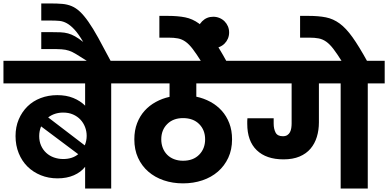

<svg xmlns="http://www.w3.org/2000/svg" viewBox="-37 -1092 2248 1112"><path d="M456 -126Q432 -95 391 -77Q350 -59 296 -59Q244 -59 199.5 -77Q155 -95 122.5 -127Q90 -159 71.5 -204.5Q53 -250 53 -304Q53 -357 71.5 -400.5Q90 -444 122 -475.5Q154 -507 198.5 -524Q243 -541 295 -541Q347 -541 387.5 -524.5Q428 -508 456 -480V-609H-17V-740H705V-609H607V0H456ZM329 -440Q279 -440 242 -412L454 -250Q465 -277 465 -305Q465 -332 455.5 -356.5Q446 -381 428.5 -399.5Q411 -418 386 -429Q361 -440 329 -440ZM329 -171Q382 -171 416 -199L201 -360Q190 -333 190 -304Q190 -273 201 -248.5Q212 -224 231 -206.5Q250 -189 275.5 -180Q301 -171 329 -171Z M470 -737Q429 -763 405.5 -777.5Q382 -792 362.5 -798.5Q343 -805 319.5 -806.5Q296 -808 256 -808H202V-906H253Q288 -906 312.5 -905Q337 -904 357 -898.5Q377 -893 397.5 -881.5Q418 -870 445 -849Q418 -895 395 -920Q372 -945 350.5 -957Q329 -969 307 -971Q285 -973 259 -973H202V-1072H256Q294 -1072 323.5 -1069.5Q353 -1067 378 -1056.5Q403 -1046 426 -1024.5Q449 -1003 475 -966Q501 -929 532 -873Q563 -817 605 -737H470Z M1023 -161Q1082 -161 1116.5 -196Q1151 -231 1151 -285Q1151 -339 1116.5 -373.5Q1082 -408 1023 -408Q966 -408 931.5 -373.5Q897 -339 897 -285Q897 -258 906 -235Q915 -212 931.5 -195.5Q948 -179 971.5 -170Q995 -161 1023 -161ZM1023 -30Q963 -30 911.5 -47.5Q860 -65 822 -98Q784 -131 762.5 -178Q741 -225 741 -285Q741 -337 757 -378.5Q773 -420 800.5 -450.5Q828 -481 865.5 -501.5Q903 -522 945 -531V-609H671V-740H1376V-609H1100V-532Q1143 -523 1181 -502.5Q1219 -482 1247 -451Q1275 -420 1291 -378.5Q1307 -337 1307 -285Q1307 -225 1285 -178Q1263 -131 1225 -98Q1187 -65 1135 -47.5Q1083 -30 1023 -30Z M1129 -735Q1100 -781 1079 -808.5Q1058 -836 1037.5 -850.5Q1017 -865 994 -869.5Q971 -874 938 -874H886V-1000H935Q993 -1000 1035.5 -991.5Q1078 -983 1115 -956Q1152 -929 1189.5 -876.5Q1227 -824 1276 -735H1129Z M1198 -813Q1179 -813 1162.5 -820Q1146 -827 1133.5 -839.5Q1121 -852 1114 -868.5Q1107 -885 1107 -904Q1107 -942 1133.5 -968.5Q1160 -995 1198 -995Q1217 -995 1234 -988Q1251 -981 1263.5 -968.5Q1276 -956 1283 -939.5Q1290 -923 1290 -904Q1290 -885 1283 -868.5Q1276 -852 1263.5 -839.5Q1251 -827 1234 -820Q1217 -813 1198 -813Z M1936 -609H1810V-383Q1810 -338 1798 -299Q1786 -260 1761.5 -231Q1737 -202 1698 -185.5Q1659 -169 1605 -169Q1505 -169 1450 -222Q1395 -275 1395 -375Q1395 -383 1395 -391Q1395 -399 1396 -407H1548V-376Q1548 -346 1559 -324.5Q1570 -303 1601 -303Q1617 -303 1627 -309.5Q1637 -316 1642.5 -326.5Q1648 -337 1650 -350.5Q1652 -364 1652 -377V-609H1342V-740H2191V-609H2093V0H1936Z M1944 -735Q1915 -781 1894 -808.5Q1873 -836 1852.5 -850.5Q1832 -865 1809 -869.5Q1786 -874 1753 -874H1701V-1000H1750Q1808 -1000 1850.5 -991.5Q1893 -983 1930 -956Q1967 -929 2004.5 -876.5Q2042 -824 2091 -735H1944Z"/></svg>

Font: SVN-Poppins
Style: Bold
Weight: 700
Designer: Ninad Kale (Devanagari), Jonny Pinhorn (Latin)
Foundry: Indian Type Foundry
Version: Version 3.200;PS 1.000;hotconv 16.6.54;makeotf.lib2.5.65590